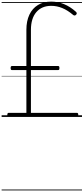

<svg xmlns="http://www.w3.org/2000/svg" viewBox="-20 -1440 1030 2365"><path d="M86 0Q78 0 74 -5.5Q70 -11 70 -25Q70 -39 74.5 -44.5Q79 -50 86 -50H305V-577H127Q119 -577 115 -582.5Q111 -588 111 -603Q111 -616 115.5 -621.5Q120 -627 127 -627H305V-1073Q305 -1181 342 -1259Q379 -1337 447.5 -1378.5Q516 -1420 610 -1420Q693 -1420 769 -1389Q845 -1358 915 -1295Q922 -1289 925 -1280Q928 -1271 918 -1259Q908 -1249 899 -1249Q890 -1249 881 -1256Q814 -1313 747.5 -1340.5Q681 -1368 611 -1368Q494 -1368 427.5 -1290.5Q361 -1213 361 -1072V-627H696Q704 -627 708 -621.5Q712 -616 712 -603Q712 -588 708.5 -582.5Q705 -577 696 -577H361V-50H927Q935 -50 939.5 -44.5Q944 -39 944 -25Q944 -11 940 -5.5Q936 0 927 0ZM0 895H990V905H0ZM0 -20H990V0H0ZM0 -505H990V-500H0ZM0 -1415H990V-1405H0Z"/></svg>

Font: Playwrite BE WAL Guides
Style: Regular
Weight: 400
Designer: Veronika Burian, José Scaglione
Foundry: TypeTogether
Version: Version 1.003